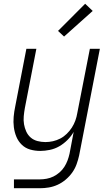

<svg xmlns="http://www.w3.org/2000/svg" viewBox="-20 -789 590 1019"><path d="M192 210H54V163H192Q209 163 228 159.5Q247 156 264 147.5Q281 139 296 126Q311 113 321.5 96.5Q332 80 338.5 62.5Q345 45 349 27L371 -89Q358 -66 338 -46Q318 -26 294.5 -12.5Q271 1 244.5 6.5Q218 12 194 12Q165 12 139.5 4.5Q114 -3 95.5 -21Q77 -39 67 -63Q57 -87 53.5 -114Q50 -141 52.5 -169Q55 -197 61 -225L120 -530H173L112 -216Q108 -194 106 -172Q104 -150 107.5 -129.5Q111 -109 119.5 -90.5Q128 -72 143 -59Q158 -46 178.5 -40.5Q199 -35 221 -35Q241 -35 261 -39.5Q281 -44 299.5 -53.5Q318 -63 334 -78.5Q350 -94 361.5 -112Q373 -130 380 -149.5Q387 -169 390 -188L457 -530H510L400 36Q395 59 386.5 82.5Q378 106 363.5 126.5Q349 147 329 164Q309 181 286 191.5Q263 202 239 206Q215 210 192 210ZM320 -595 288 -625 432 -769 472 -731Z"/></svg>

Font: Lode Dark
Style: Italic
Weight: 400
Italic angle: -11°
Monospace: yes
Designer: Belleve Invis
Foundry: Belleve Invis
Version: Version 29.2.0; ttfautohint (v1.8.3)